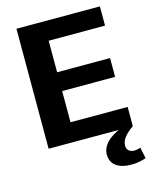

<svg xmlns="http://www.w3.org/2000/svg" viewBox="-132 -787 865 1082"><g transform="rotate(-15 300.5 -246.0)"><path d="M193.1 -112.2H561.7V0H70.4V-700H557.2V-587.8H193.1L228.3 -674.6V-345.9L193.1 -403.9H537.2V-294.1H193.1L228.3 -352.1V-25.4ZM500.5 207.5Q443.1 207.5 410.9 184.4Q378.7 161.3 378.7 116.7Q378.7 79.6 408.3 47.8Q438 16 492.3 -5L561.7 0Q526.9 24 508.9 47.4Q491 70.9 491 94.7Q491 113.6 502.7 124.3Q514.3 135 533.7 135Q553.7 135 571.1 127.5L584.7 192.9Q567.6 199 545.7 203.2Q523.7 207.5 500.5 207.5Z"/></g></svg>

Font: Pathway Extreme 8pt Thin
Style: Regular
Weight: 100
Designer: Eduardo Rodriguez Tunni
Foundry: Eduardo Rodriguez Tunni
Version: Version 1.000